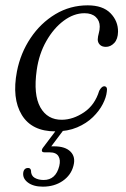

<svg xmlns="http://www.w3.org/2000/svg" viewBox="-20 -483 473 719"><path d="M296.5 -433.5Q256.5 -433.5 218.8 -405.5Q181 -377.5 153.5 -329.2Q126 -281 117.5 -220.5Q104.5 -128.5 131 -81.2Q157.5 -34 212 -34.5Q254 -35 294.8 -62.5Q335.5 -90 351.5 -143Q361 -160 370 -160Q383.5 -159.5 380 -140Q378 -119 365 -93.5Q352 -68 328 -44.5Q304 -21 268.8 -6Q233.5 9 187.5 9Q99 9 61.5 -52.8Q24 -114.5 43.5 -216Q57 -284.5 94.5 -340.5Q132 -396.5 187.2 -429.8Q242.5 -463 308.5 -463Q365 -463 393.8 -433.5Q422.5 -404 422 -364Q421.5 -336.5 407.8 -322Q394 -307.5 376.5 -307.5Q362 -307.5 354 -315.5Q346 -323.5 346 -335.5Q346.5 -346.5 350 -358.8Q353.5 -371 353.5 -383.5Q353.5 -405.5 338.5 -419.5Q323.5 -433.5 296.5 -433.5ZM198 -5.5H225L172 65Q177 65 183 65Q224.5 65 244.2 85Q264 105 255 138Q246 173 214.8 194.5Q183.5 216 140.5 216Q104.5 216 83.8 200Q63 184 67.5 160.5Q71 146.5 84 146Q94.5 145.5 96 155.5Q96 175 110 183Q124 191 143.5 191Q189 191 202 138.5Q207.5 116 198.8 101.8Q190 87.5 166 87.5H147.5Q137.5 87.5 136.8 81.8Q136 76 142.5 68Z"/></svg>

Font: Fraunces 9pt Light
Style: Italic
Weight: 300
Italic angle: -16°
Version: Version 1.000;[0bf87f6ff]